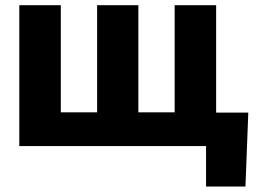

<svg xmlns="http://www.w3.org/2000/svg" viewBox="-20 -550 980 723"><path d="M904.3 152.3H755.9V0H52.7V-530.3H209V-127H345.7V-530.3H501V-127H637.7V-530.3H793.9V-126H915Z"/></svg>

Font: Pretendard ExtraBold
Style: Regular
Weight: 800
Designer: Base glyphs from Inter by Rasmus Andersson; Hangeul glyphs from Noto Sans CJK(Source Han Sans) by Jang Soo-young and Kan
Foundry: Kil Hyung-jin
Version: Version 1.309